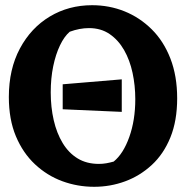

<svg xmlns="http://www.w3.org/2000/svg" viewBox="-20 -698 715 738"><path d="M448 -268 221 -278V-374L448 -393ZM342 20Q278 20 219.5 -1.5Q161 -23 114.5 -66.5Q68 -110 41 -174.5Q14 -239 14 -325Q14 -432 56.5 -511.5Q99 -591 171.5 -634.5Q244 -678 334 -678Q400 -678 458.5 -654.5Q517 -631 563 -585.5Q609 -540 635 -473Q661 -406 661 -320Q661 -234 635 -170Q609 -106 563.5 -64Q518 -22 461 -1Q404 20 342 20ZM360 -68Q375 -68 389 -70.5Q403 -73 417 -77Q454 -107 477 -171.5Q500 -236 500 -317Q500 -369 489.5 -418Q479 -467 457 -505.5Q435 -544 401.5 -567Q368 -590 322 -590Q304 -590 285.5 -586.5Q267 -583 248 -576Q227 -558 210.5 -523.5Q194 -489 184.5 -443Q175 -397 175 -343Q175 -286 186.5 -236Q198 -186 221 -148Q244 -110 278.5 -89Q313 -68 360 -68Z"/></svg>

Font: Eczar SemiBold
Style: Regular
Weight: 600
Designer: Vaibhav Singh
Foundry: Rosetta Type Foundry
Version: Version 2.000